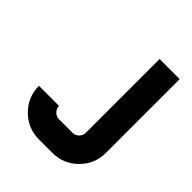

<svg xmlns="http://www.w3.org/2000/svg" viewBox="-201 -860 989 989"><g transform="rotate(45 293.0 -366.0)"><path d="M390.6 -195.3V-732.4H537.1V-195.3Q537.1 -114.3 480 -57.1Q422.9 0 341.8 0H244.1Q163.1 0 106 -57.1Q48.8 -114.3 48.8 -195.3H195.3Q195.3 -175.3 209.7 -160.9Q224.1 -146.5 244.1 -146.5H341.8Q361.8 -146.5 376.2 -160.9Q390.6 -175.3 390.6 -195.3Z"/></g></svg>

Font: Audex
Style: Regular
Weight: 400
Designer: GGBotNet
Foundry: GGBotNet
Version: 1.00